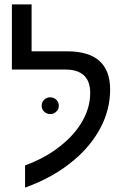

<svg xmlns="http://www.w3.org/2000/svg" viewBox="-20 -833 570 875"><path d="M94.2 -79.1Q188 -113.8 254.4 -167Q321.3 -219.7 356.2 -282.2Q391.1 -344.7 391.1 -409.2Q391.1 -516.1 276.9 -516.1H34.2V-813H124V-599.1H286.1Q481.9 -599.1 481.9 -424.8Q481.9 -335 439 -252.4Q396 -169.9 317.9 -104Q225.1 -24.9 94.2 22ZM169.9 -350.6Q169.9 -367.7 181.6 -378.7Q193.4 -389.6 209 -389.6Q224.6 -389.6 236.3 -378.7Q248 -367.7 248 -350.6Q248 -335 236.3 -324Q224.6 -313 209 -313Q193.4 -313 181.6 -324Q169.9 -335 169.9 -350.6Z"/></svg>

Font: Arimo Nerd Font
Style: Regular
Weight: 400
Designer: Steve Matteson
Foundry: Monotype Imaging Inc.
Version: Version 1.33;Nerd Fonts 3.2.1